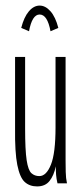

<svg xmlns="http://www.w3.org/2000/svg" viewBox="-20 -657 290 688"><path d="M113 11Q86 11 68.5 -5Q51 -21 42 -66Q33 -111 34 -197V-453H70V-197Q70 -119 75.5 -83Q81 -47 92.5 -36.5Q104 -26 121 -26Q146 -26 162.5 -67Q179 -108 179 -201V-453H215V-82Q215 -64 215.5 -41Q216 -18 220 0H186Q182 -17 181 -30.5Q180 -44 180 -61Q173 -28 157.5 -8.5Q142 11 113 11ZM84 -545 56 -557Q66 -596 83.5 -616.5Q101 -637 122 -637Q143 -637 161 -616.5Q179 -596 189 -557L161 -545Q150 -605 122 -605Q95 -605 84 -545Z"/></svg>

Font: Inconsolata UltraCondensed Light
Style: Regular
Weight: 300
Width: 1
Monospace: yes
Designer: Raph Levien, Cyreal, Brenton Simpson
Foundry: Raph Levien, Cyreal, Google
Version: Version 3.001; ttfautohint (v1.8.2.53-6de2)